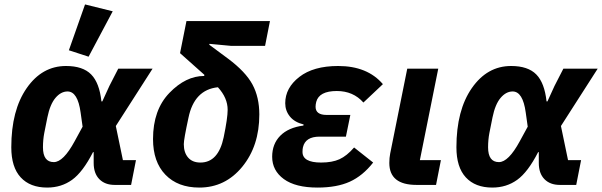

<svg xmlns="http://www.w3.org/2000/svg" viewBox="-20 -835 2719 867"><path d="M489 -784 380 -579 291 -608 364 -815ZM594 -112 572 0H498Q454 0 428.5 -26Q403 -52 403 -99V-148H400Q354 -58 305.5 -23Q257 12 193 12Q116 12 73.5 -34Q31 -80 31 -170Q31 -337 100.5 -437Q170 -537 278 -537Q354 -537 391.5 -499Q429 -461 438 -377H442L474 -447L514 -525H669L503 -266L535 -112ZM223 -103Q266 -103 317 -197L353 -263L344 -327Q331 -422 285 -422Q255 -422 230.5 -393Q206 -364 194 -305L180 -235Q174 -204 174 -170Q174 -103 223 -103Z M1177 -628H1022L926 -637L925 -633L1010 -570Q1089 -511 1120 -453.5Q1151 -396 1151 -318Q1151 -176 1074 -82Q997 12 880 12Q783 12 727 -46Q671 -104 671 -207Q671 -339 745 -415.5Q819 -492 902 -492L903 -497L793 -595L822 -740H1199ZM1008 -339Q1008 -393 964 -441Q857 -430 831 -303Q810 -206 810 -184Q810 -146 829.5 -123.5Q849 -101 885 -101Q966 -101 990 -215Q1008 -302 1008 -339Z M1579 -169 1665 -101Q1618 -41 1559.5 -14.5Q1501 12 1414 12Q1314 12 1261.5 -26.5Q1209 -65 1209 -127Q1209 -185 1245.5 -222Q1282 -259 1350 -268L1351 -273Q1310 -283 1289 -309Q1268 -335 1268 -369Q1268 -438 1331.5 -487.5Q1395 -537 1507 -537Q1639 -537 1709 -455L1621 -372Q1575 -424 1501 -424Q1421 -424 1408 -375Q1405 -363 1405 -353Q1405 -316 1455 -316H1562L1542 -218H1423Q1359 -218 1348 -170Q1346 -162 1346 -149Q1346 -101 1430 -101Q1480 -101 1513 -116Q1546 -131 1579 -169Z M1971 -112 1949 0H1861Q1738 0 1738 -99Q1738 -122 1742 -142L1819 -525H1959L1876 -112Z M2604 -112 2582 0H2508Q2464 0 2438.5 -26Q2413 -52 2413 -99V-148H2410Q2364 -58 2315.5 -23Q2267 12 2203 12Q2126 12 2083.5 -34Q2041 -80 2041 -170Q2041 -337 2110.5 -437Q2180 -537 2288 -537Q2364 -537 2401.5 -499Q2439 -461 2448 -377H2452L2484 -447L2524 -525H2679L2513 -266L2545 -112ZM2233 -103Q2276 -103 2327 -197L2363 -263L2354 -327Q2341 -422 2295 -422Q2265 -422 2240.5 -393Q2216 -364 2204 -305L2190 -235Q2184 -204 2184 -170Q2184 -103 2233 -103Z"/></svg>

Font: Aneliza
Style: Bold Italic
Weight: 700
Italic angle: -11.31°
Designer: Mike Abbink, Paul van der Laan, Pieter van Rosmalen
Foundry: Bold Monday
Version: Version 3.0